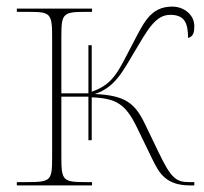

<svg xmlns="http://www.w3.org/2000/svg" viewBox="-20 -562 619 582"><path d="M31 0H259V-10H240C172 -10 166 -14 166 -84V-269H248V-137H258V-267C332 -264 360 -247 394 -178L442 -79C463 -36 484 0 556 0H569V-10H555C514 -10 499 -20 460 -102L419 -187C389 -249 360 -273 267 -277C328 -296 353 -347 387 -404C427 -471 451 -517 496 -517C539 -517 550 -493 550 -447C567 -451 569 -466 569 -483C569 -517 538 -542 502 -542C434 -542 414 -489 381 -427C340 -350 326 -307 258 -284V-425H248V-279H166V-452C166 -521 171 -526 239 -526H259V-536H31V-526H69C132 -526 138 -521 138 -452V-84C138 -14 134 -10 60 -10H31Z"/></svg>

Font: Noto Serif Display Thin
Style: Regular
Weight: 100
Designer: Monotype Design Team
Foundry: Monotype Imaging Inc.
Version: Version 2.009